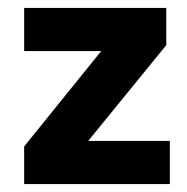

<svg xmlns="http://www.w3.org/2000/svg" viewBox="-20 -465 472 485"><path d="M41 0V-95L268 -376V-336H41V-445H400V-351L171 -70V-109H409V0Z"/></svg>

Font: Nunito Sans 12pt ExtraLight
Style: Weight 830 Width 84 Optical size 12.0 YTLC 445
Weight: 830
Width: 4
Designer: Vernon Adams
Foundry: Vernon Adams
Version: Version 3.101;gftools[0.9.27]